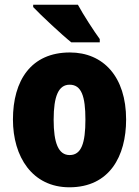

<svg xmlns="http://www.w3.org/2000/svg" viewBox="-20 -786 592 816"><path d="M311 -766H121V-756C153 -722 244 -637 283 -606H404V-620C381 -651 333 -725 311 -766ZM516 -278C516 -460 419 -563 277 -563C112 -563 35 -444 35 -278C35 -120 117 10 275 10C446 10 516 -123 516 -278ZM208 -277C208 -378 229 -426 276 -426C326 -426 343 -377 343 -278C343 -178 326 -127 276 -127C228 -127 208 -179 208 -277Z"/></svg>

Font: Noto Sans Devanagari UI Condensed Black
Style: Regular
Weight: 900
Width: 3
Designer: Jelle Bosma - Monotype Design Team
Foundry: Monotype Imaging Inc.
Version: Version 2.004